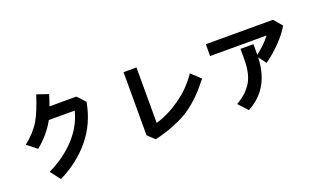

<svg xmlns="http://www.w3.org/2000/svg" viewBox="-84 -1326 3167 1893"><g transform="rotate(-20 1500.0 -380.0)"><path d="M85.9 -382.8Q195.3 -470.7 247.6 -560.1Q299.8 -649.4 352.5 -814.5L472.7 -773.4Q456.1 -713.9 434.6 -658.2H716.8L793.9 -576.2Q753.9 -356.4 622.6 -198.7Q491.2 -41 295.9 53.7L215.8 -50.8Q389.6 -134.8 503.4 -259.3Q617.2 -383.8 654.3 -534.2H382.8Q315.4 -409.2 187.5 -302.7Z M1236.3 -63.5V-725.6H1372.1V-143.6Q1502.9 -180.7 1632.3 -272.5Q1761.7 -364.3 1846.7 -491.2L1942.4 -401.4Q1892.6 -338.9 1855 -296.9Q1817.4 -254.9 1760.3 -205.1Q1703.1 -155.3 1643.1 -120.6Q1583 -85.9 1497.6 -52.7Q1412.1 -19.5 1308.6 4.9Z M2092.8 -583V-707H2796.9L2872.1 -619.1Q2828.1 -543.9 2753.9 -466.8Q2679.7 -389.6 2592.8 -329.1L2521.5 -425.8Q2621.1 -500 2685.5 -583ZM2181.6 -46.9Q2231.4 -76.2 2266.1 -105.5Q2300.8 -134.8 2333 -179.2Q2365.2 -223.6 2381.8 -287.6Q2398.4 -351.6 2398.4 -433.6V-546.9H2534.2V-439.5Q2534.2 -89.8 2269.5 48.8Z"/></g></svg>

Font: Gothic A1 ExtraBold
Style: Regular
Weight: 800
Designer: HanYang I&C Co.,Ltd.
Foundry: HanYang I&C Co.,Ltd.
Version: Version 2.50